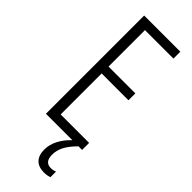

<svg xmlns="http://www.w3.org/2000/svg" viewBox="-303 -740 987 987"><g transform="rotate(45 190.5 -246.5)"><path d="M320 214V174C313 177 301 180 288 180C259 180 244 162 244 127C244 84 263 47 310 0H336V-51H129V-349H324V-399H129V-664H336V-714H73V0H265C222 41 197 88 197 136C197 191 226 221 279 221C296 221 310 218 320 214Z"/></g></svg>

Font: Noto Sans Display Condensed Light
Style: Regular
Weight: 300
Width: 3
Designer: Monotype Design Team
Foundry: Monotype Imaging Inc.
Version: Version 1.900